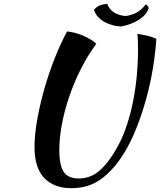

<svg xmlns="http://www.w3.org/2000/svg" viewBox="-20 -903 840 1007"><path d="M485 -673Q441 -614 405 -543Q369 -472 343.5 -397.5Q318 -323 304.5 -250.5Q291 -178 291 -115Q291 -37 314 -2Q337 33 393 33Q458 33 507 -12.5Q556 -58 599 -138Q627 -190 647 -252Q667 -314 679.5 -379.5Q692 -445 698 -511.5Q704 -578 704 -639Q704 -678 703 -696Q702 -714 700 -725Q703 -725 715 -723Q727 -721 742.5 -718Q758 -715 773.5 -710Q789 -705 800 -699Q795 -623 781.5 -542Q768 -461 746 -382Q724 -303 695 -230Q666 -157 630 -99Q577 -13 511 35.5Q445 84 355 84Q263 84 212 30.5Q161 -23 161 -132Q161 -195 175 -274.5Q189 -354 212.5 -436.5Q236 -519 267 -597.5Q298 -676 332 -738Q349 -737 372 -731Q395 -725 417 -715.5Q439 -706 457.5 -694.5Q476 -683 485 -673ZM614 -764Q594 -765 572 -770.5Q550 -776 530.5 -786.5Q511 -797 495.5 -813Q480 -829 473 -852Q486 -866 500 -873Q514 -880 542 -883Q556 -849 582.5 -835Q609 -821 640 -819Q678 -825 702.5 -840.5Q727 -856 744 -880Q754 -877 760 -861Q750 -827 711 -801Q672 -775 614 -764Z"/></svg>

Font: Kaushan Script
Style: Regular
Weight: 400
Designer: Pablo Impallari
Foundry: Pablo Impallari
Version: Version 1.002